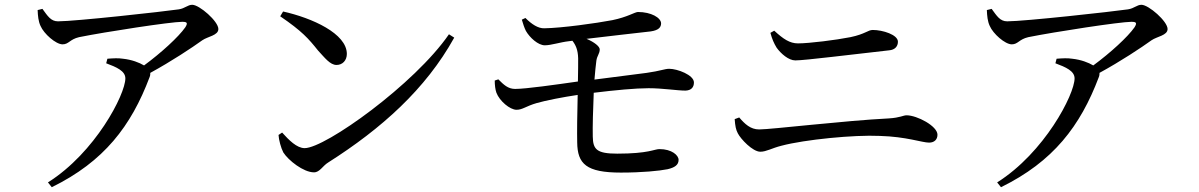

<svg xmlns="http://www.w3.org/2000/svg" viewBox="-20 -737 5000 801"><path d="M137 -695C138 -671 140 -648 149 -629C163 -596 213 -552 241 -552C267 -552 271 -573 310 -582C419 -604 693 -646 740 -646C760 -646 765 -642 753 -623C725 -583 653 -517 581 -464C561 -476 530 -488 493 -492C473 -495 455 -494 428 -492L423 -473C466 -457 503 -441 503 -410C503 -343 377 -100 180 24L196 44C414 -63 527 -211 604 -415C607 -422 607 -428 607 -433C695 -481 781 -538 824 -569C847 -585 891 -589 891 -616C891 -648 812 -717 782 -717C763 -717 752 -702 726 -698C665 -689 294 -648 222 -648C192 -648 179 -670 157 -700Z M1149 -669C1240 -607 1267 -576 1307 -526C1335 -496 1357 -466 1384 -466C1409 -466 1427 -485 1427 -512C1427 -597 1282 -662 1161 -689ZM1251 -119C1218 -119 1185 -153 1157 -184L1142 -174C1143 -154 1152 -120 1162 -101C1183 -68 1246 -18 1290 -18C1314 -18 1326 -45 1349 -59C1571 -200 1756 -365 1875 -580L1853 -594C1710 -386 1337 -119 1251 -119Z M2157 -655C2162 -638 2167 -622 2174 -608C2190 -580 2225 -548 2253 -548C2279 -548 2317 -561 2353 -565L2368 -567C2382 -549 2391 -529 2392 -494C2392 -476 2392 -439 2391 -397C2300 -384 2174 -366 2129 -366C2099 -366 2081 -384 2059 -406L2044 -401C2044 -383 2046 -364 2051 -350C2064 -316 2107 -279 2135 -279C2160 -279 2174 -294 2219 -307C2257 -318 2329 -332 2390 -341C2388 -265 2387 -183 2388 -143C2389 -53 2426 -17 2570 -17C2658 -17 2730 -24 2765 -31C2795 -38 2811 -49 2811 -70C2811 -89 2783 -115 2731 -115C2710 -115 2686 -96 2555 -96C2469 -96 2454 -114 2453 -167C2452 -208 2454 -281 2457 -350C2547 -361 2632 -369 2686 -369C2745 -369 2805 -359 2840 -359C2864 -360 2875 -373 2875 -393C2875 -424 2806 -450 2772 -450C2753 -450 2735 -441 2678 -433C2630 -427 2547 -416 2460 -405C2463 -437 2465 -464 2468 -484C2471 -505 2482 -513 2482 -531C2482 -543 2460 -561 2427 -575C2513 -585 2639 -600 2695 -606C2729 -611 2738 -624 2738 -640C2737 -663 2697 -687 2641 -687C2627 -686 2598 -666 2535 -653C2467 -640 2323 -620 2251 -619C2225 -618 2198 -636 2172 -662Z M3726 -563C3726 -592 3663 -612 3621 -612C3601 -612 3590 -595 3528 -582C3468 -570 3355 -556 3309 -556C3275 -556 3248 -574 3210 -609L3194 -600C3201 -574 3209 -556 3220 -538C3238 -513 3270 -485 3298 -485C3338 -485 3535 -510 3689 -527C3714 -529 3726 -544 3726 -563ZM3058 -181C3070 -157 3120 -104 3152 -104C3177 -104 3200 -119 3240 -129C3338 -155 3544 -175 3650 -170C3761 -167 3827 -142 3856 -142C3878 -142 3891 -155 3891 -175C3891 -211 3806 -256 3762 -256C3748 -256 3736 -246 3688 -243C3506 -234 3197 -197 3147 -197C3111 -197 3087 -220 3064 -247L3045 -240C3047 -212 3050 -196 3058 -181Z M4097 -695C4098 -671 4100 -648 4109 -629C4123 -596 4173 -552 4201 -552C4227 -552 4231 -573 4270 -582C4379 -604 4653 -646 4700 -646C4720 -646 4725 -642 4713 -623C4685 -583 4613 -517 4541 -464C4521 -476 4490 -488 4453 -492C4433 -495 4415 -494 4388 -492L4383 -473C4426 -457 4463 -441 4463 -410C4463 -343 4337 -100 4140 24L4156 44C4374 -63 4487 -211 4564 -415C4567 -422 4567 -428 4567 -433C4655 -481 4741 -538 4784 -569C4807 -585 4851 -589 4851 -616C4851 -648 4772 -717 4742 -717C4723 -717 4712 -702 4686 -698C4625 -689 4254 -648 4182 -648C4152 -648 4139 -670 4117 -700Z"/></svg>

Font: Noto Serif CJK JP Medium
Style: Regular
Weight: 500
Designer: Ryoko NISHIZUKA 西塚涼子 (kana & ideographs); Frank Grießhammer (Latin, Greek & Cyrillic); Wenlong ZHANG 张文龙 (bopomofo); San
Foundry: Adobe Systems Incorporated
Version: Version 1.000;PS 1;hotconv 16.6.53;makeotf.lib2.5.65590